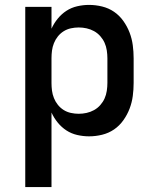

<svg xmlns="http://www.w3.org/2000/svg" viewBox="-20 -548 640 783"><path d="M83 215V-520H190V-431Q200 -453 215.5 -472Q231 -491 251 -504Q271 -517 295 -522.5Q319 -528 343 -528Q370 -528 396.5 -521.5Q423 -515 445 -500Q467 -485 483 -462.5Q499 -440 508.5 -415Q518 -390 521.5 -363.5Q525 -337 525 -310V-210Q525 -183 521.5 -156.5Q518 -130 508.5 -105Q499 -80 483 -57.5Q467 -35 445 -20Q423 -5 396.5 1.5Q370 8 343 8Q319 8 295 2.5Q271 -3 251 -16Q231 -29 215.5 -48Q200 -67 190 -89V215ZM301 -84Q317 -84 333 -87.5Q349 -91 363.5 -99Q378 -107 389 -119.5Q400 -132 406.5 -146.5Q413 -161 415.5 -177.5Q418 -194 418 -210V-310Q418 -326 415.5 -342.5Q413 -359 406.5 -373.5Q400 -388 389 -400.5Q378 -413 363.5 -421Q349 -429 333 -432.5Q317 -436 301 -436Q285 -436 269 -432.5Q253 -429 239.5 -420.5Q226 -412 216 -399.5Q206 -387 200 -372Q194 -357 192 -341.5Q190 -326 190 -310V-210Q190 -194 192 -178.5Q194 -163 200 -148Q206 -133 216 -120.5Q226 -108 239.5 -99.5Q253 -91 269 -87.5Q285 -84 301 -84Z"/></svg>

Font: Zed Mono Semibold Extended
Style: Regular
Weight: 600
Width: 7
Monospace: yes
Designer: Belleve Invis
Foundry: Belleve Invis
Version: Version 1.0.0; ttfautohint (v1.8.4)